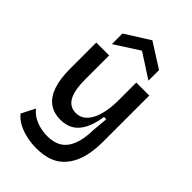

<svg xmlns="http://www.w3.org/2000/svg" viewBox="-274 -864 1140 1140"><g transform="rotate(45 295.5 -294.5)"><path d="M265 176Q225 176 184.5 167.5Q144 159 110 141.5Q76 124 53 96L97 10Q123 44 167 61.5Q211 79 260 79Q316 79 352.5 55.5Q389 32 408 -17Q427 -66 428 -140L437 -240H418Q407 -169 383.5 -126Q360 -83 326 -64Q292 -45 246 -45Q189 -45 150.5 -73.5Q112 -102 92.5 -158.5Q73 -215 73 -297V-520H181V-321Q181 -226 206.5 -182Q232 -138 283 -138Q311 -138 333 -152Q355 -166 371.5 -193.5Q388 -221 397.5 -262Q407 -303 409 -357V-520H518V-135Q518 -73 508 -23.5Q498 26 477.5 63.5Q457 101 427 126.5Q397 152 356.5 164Q316 176 265 176ZM145 -579V-668L299 -765L452 -668V-579L299 -678Z"/></g></svg>

Font: Bricolage Grotesque 96pt ExtraBold Medium
Style: Regular
Weight: 500
Version: Version 1.001;gftools[0.9.33.dev8+g029e19f]